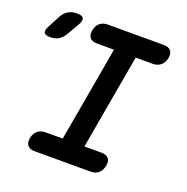

<svg xmlns="http://www.w3.org/2000/svg" viewBox="-220 -852 949 973"><g transform="rotate(20 255.0 -365.0)"><path d="M23 -617Q9 -593 -10 -581.5Q-29 -570 -55 -570Q-82 -570 -88 -582Q-94 -594 -81 -618L-49 -678Q-36 -705 -15 -717.5Q6 -730 33 -730Q61 -730 67.5 -717.5Q74 -705 59 -679ZM298 -109H390Q416 -109 428 -95Q440 -81 435 -55Q430 -29 413.5 -14.5Q397 0 371 0H69Q43 0 31 -14.5Q19 -29 24 -55Q29 -81 46 -95Q63 -109 89 -109H181L271 -621H179Q153 -621 141 -635.5Q129 -650 134 -676Q139 -702 155.5 -716Q172 -730 198 -730H500Q526 -730 538 -716Q550 -702 545 -676Q540 -650 523 -635.5Q506 -621 480 -621H388Z"/></g></svg>

Font: Maple Mono NL SemiBold
Style: Italic
Weight: 600
Italic angle: -10°
Monospace: yes
Designer: subframe7536
Version: Version 7.000